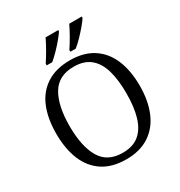

<svg xmlns="http://www.w3.org/2000/svg" viewBox="-213 -1079 1162 1237"><g transform="rotate(-30 367.5 -460.5)"><path d="M368 10Q263 10 194 -35.5Q125 -81 91 -163.5Q57 -246 57 -359Q57 -471 91 -553Q125 -635 195 -680Q265 -725 369 -725Q471 -725 540 -680Q609 -635 643.5 -552.5Q678 -470 678 -358Q678 -248 643.5 -165Q609 -82 539.5 -36Q470 10 368 10ZM368 -38Q445 -38 491 -76.5Q537 -115 558 -186.5Q579 -258 579 -358Q579 -459 558.5 -530Q538 -601 492 -639Q446 -677 369 -677Q256 -677 206 -593Q156 -509 156 -358Q156 -207 205.5 -122.5Q255 -38 368 -38ZM400 -784Q421 -815 444.5 -856Q468 -897 484 -931H577V-921Q567 -904 542.5 -875Q518 -846 490.5 -817.5Q463 -789 440 -771H400ZM224 -784Q245 -815 268.5 -856Q292 -897 308 -931H402V-921Q391 -904 367 -875Q343 -846 315 -817.5Q287 -789 265 -771H224Z"/></g></svg>

Font: Noto Serif Hentaigana EL
Style: Regular
Weight: 400
Designer: Kazuhiro Yamada
Foundry: nipponia
Version: Version 1.000